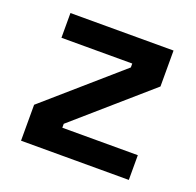

<svg xmlns="http://www.w3.org/2000/svg" viewBox="-94 -593 708 693"><g transform="rotate(20 259.5 -247.0)"><path d="M54 0V-138L336 -384V-399H64V-494H460V-356L178 -110V-95H468V0Z"/></g></svg>

Font: Space Grotesk SemiBold
Style: Regular
Weight: 600
Designer: Florian Karsten
Foundry: Florian Karsten
Version: Version 2.000